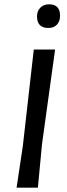

<svg xmlns="http://www.w3.org/2000/svg" viewBox="-20 -872 310 892"><path d="M208 -852Q259 -852 259 -799Q259 -773 244.5 -757.5Q230 -742 205 -742Q152 -742 152 -796Q152 -821 167.5 -836.5Q183 -852 208 -852ZM236 -642 175 -201 156 0H57L86 -193L137 -642Z"/></svg>

Font: Alegreya Sans SC Medium
Style: Italic
Weight: 500
Italic angle: -7°
Designer: Juan Pablo del Peral
Foundry: Huerta Tipografica
Version: Version 2.007